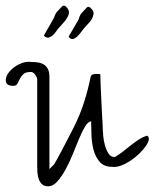

<svg xmlns="http://www.w3.org/2000/svg" viewBox="-29 -653 542 674"><path d="M80.1 -400.4Q60.5 -400.4 52.7 -392.6Q44.9 -384.8 40.5 -376Q36.1 -367.2 32.2 -359.4Q28.3 -351.6 17.6 -351.6Q5.9 -351.6 -1.5 -356Q-8.8 -360.4 -8.8 -373Q-7.8 -385.7 1 -397.5Q9.8 -409.2 22.9 -418.5Q36.1 -427.7 50.8 -432.6Q65.4 -437.5 80.1 -435.5Q93.8 -435.5 105.5 -433.6Q117.2 -431.6 126 -425.8Q134.8 -419.9 139.6 -409.7Q144.5 -399.4 144.5 -382.8V-59.6L161.1 -76.2Q162.1 -77.1 170.4 -92.3Q178.7 -107.4 189.5 -127.9Q200.2 -148.4 211.4 -169.9Q222.7 -191.4 229.5 -205.1Q252 -250 265.6 -292.5Q279.3 -335 289.1 -382.8Q291 -390.6 298.3 -392.1Q305.7 -393.6 310.5 -393.6Q311.5 -393.6 316.4 -393.1Q321.3 -392.6 323.2 -392.6Q323.2 -384.8 323.7 -369.1Q324.2 -353.5 325.2 -334Q326.2 -314.5 327.1 -293.5Q328.1 -272.5 329.1 -252.9Q330.1 -233.4 331.1 -218.3Q332 -203.1 332 -195.3Q332 -189.5 333.5 -174.3Q335 -159.2 339.4 -143.1Q343.8 -127 351.6 -114.3Q359.4 -101.6 374 -101.6Q387.7 -109.4 401.4 -120.1Q415 -130.9 429.2 -142.1Q443.4 -153.3 457.5 -162.6Q471.7 -171.9 487.3 -176.8Q495.1 -171.9 493.2 -162.1Q491.2 -152.3 482.4 -139.6Q473.6 -127 460 -113.8Q446.3 -100.6 429.7 -89.4Q413.1 -78.1 396 -71.8Q378.9 -65.4 364.3 -67.4Q335.9 -67.4 320.8 -85Q305.7 -102.5 299.3 -127.4Q293 -152.3 292 -179.7Q291 -207 291 -226.6Q280.3 -226.6 270 -209.5Q259.8 -192.4 249 -167Q238.3 -141.6 226.6 -112.3Q214.8 -83 201.2 -58.1Q187.5 -33.2 172.4 -16.1Q157.2 1 139.6 1Q127 1 119.1 -5.9Q111.3 -12.7 107.4 -23.4Q103.5 -34.2 102.5 -45.9Q101.6 -57.6 101.6 -68.4V-375Q101.6 -377.9 99.6 -382.3Q97.7 -386.7 94.7 -390.6Q91.8 -394.5 87.9 -397.5Q84 -400.4 80.1 -400.4ZM180.7 -558.6Q174.8 -552.7 168.9 -543.9Q163.1 -535.2 155.8 -528.8Q148.4 -522.5 140.6 -521Q132.8 -519.5 125 -528.3L160.2 -589.8Q165 -604.5 170.4 -610.8Q175.8 -617.2 185.5 -627Q195.3 -639.6 206.1 -626Q213.9 -617.2 212.9 -607.9Q211.9 -598.6 206.5 -589.8Q201.2 -581.1 193.4 -572.8Q185.5 -564.5 180.7 -558.6ZM266.6 -554.7Q261.7 -548.8 255.4 -540Q249 -531.2 241.7 -524.4Q234.4 -517.6 226.6 -516.1Q218.8 -514.6 211.9 -524.4L247.1 -585Q251 -599.6 256.8 -606.4Q262.7 -613.3 271.5 -622.1Q281.2 -635.7 292 -622.1Q300.8 -613.3 299.3 -603.5Q297.9 -593.8 292.5 -585Q287.1 -576.2 279.3 -568.4Q271.5 -560.5 266.6 -554.7Z"/></svg>

Font: Zeyada
Style: Regular
Weight: 400
Version: Version 1.002 2010